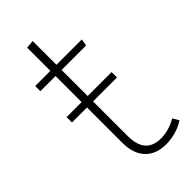

<svg xmlns="http://www.w3.org/2000/svg" viewBox="-214 -702 760 760"><g transform="rotate(-45 166.0 -321.5)"><path d="M332 -20Q284 10 227 10Q172 10 140.5 -23Q109 -56 109 -119V-315H25V-345H109V-491H24V-520H109V-650L143 -653V-520H285L280 -491H143V-345H277V-315H143V-121Q143 -21 230 -21Q274 -21 317 -46Z"/></g></svg>

Font: FiraGO UltraLight
Style: Regular
Weight: 200
Designer: bBox Type
Foundry: bBox Type GmbH
Version: Version 1.001